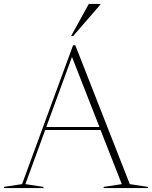

<svg xmlns="http://www.w3.org/2000/svg" viewBox="-28 -955 770 975"><path d="M631 -20 722.5 -6V0H498.5V-6L590.5 -20L482.5 -295H201.5L101 -20L192.5 -6V0H-8V-6L84 -20L343 -725H354.5ZM207 -310H477L337.5 -666ZM333 -772 423 -935H482V-932L343.5 -772Z"/></svg>

Font: Newsreader Display ExtraLight
Style: Regular
Weight: 275
Designer: Hugues Gentile
Foundry: Production Type
Version: Version 1.001